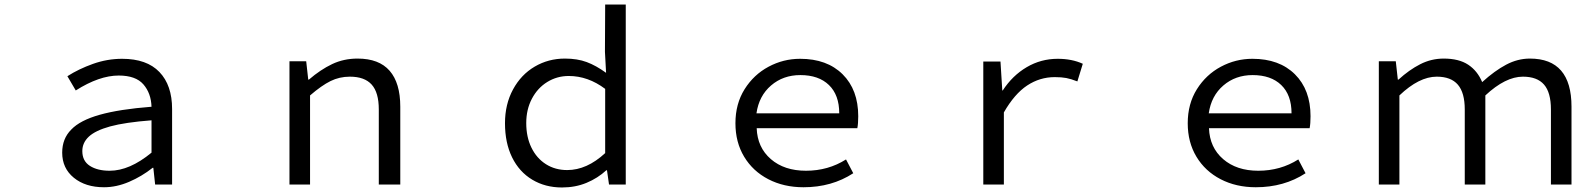

<svg xmlns="http://www.w3.org/2000/svg" viewBox="-20 -816 7040 849"><path d="M255 -141Q255 -203 295 -243Q334 -284 421 -308.5Q508 -333 650 -344Q648 -404 614 -443Q580 -482 505 -482Q419 -482 315 -416L278 -479Q328 -511 391 -533.5Q454 -556 520 -556Q629 -556 685 -497.5Q741 -439 741 -334V0H666L658 -74H655Q607 -36 551 -12Q495 12 440 12Q358 12 306.5 -30Q255 -72 255 -141ZM650 -141V-284Q533 -275 467 -257Q402 -239 373 -212Q344 -185 344 -148Q344 -104 377.5 -82.5Q411 -61 465 -61Q553 -61 650 -141Z M1260 -545H1334L1343 -464H1346Q1397 -508 1448.5 -532.5Q1500 -557 1561 -557Q1656 -557 1703 -503Q1750 -449 1750 -344V0H1655V-332Q1655 -407 1623.5 -442Q1592 -477 1527 -477Q1481 -477 1441.5 -457.5Q1402 -438 1351 -394V0H1260Z M2213 -271Q2213 -355 2248.5 -420.5Q2284 -486 2344.5 -521.5Q2405 -557 2478 -557Q2533 -557 2574.5 -541.5Q2616 -526 2660 -494L2655 -587L2656 -796H2747V0H2673L2664 -63H2661Q2623 -28 2573.5 -7.5Q2524 13 2465 13Q2391 13 2333.5 -21.5Q2276 -56 2244.5 -120Q2213 -184 2213 -271ZM2656 -139V-423Q2580 -480 2495 -480Q2443 -480 2400 -453.5Q2357 -427 2332 -379.5Q2307 -332 2307 -272Q2307 -210 2330 -163Q2353 -116 2394 -90Q2435 -64 2488 -64Q2575 -64 2656 -139Z M3232 -271Q3232 -357 3272.5 -421.5Q3313 -486 3378.5 -521Q3444 -556 3518 -556Q3637 -556 3706 -487.5Q3775 -419 3775 -302Q3775 -269 3771 -249H3326Q3329 -164 3388.5 -112.5Q3448 -61 3544 -61Q3642 -61 3721 -111L3753 -50Q3658 12 3533 12Q3446 12 3377.5 -23.5Q3309 -59 3270.5 -123Q3232 -187 3232 -271ZM3519 -484Q3443 -484 3389.5 -438Q3336 -392 3325 -315H3691Q3691 -396 3645.5 -440Q3600 -484 3519 -484Z M4328 -544H4404L4412 -416H4414Q4457 -482 4520 -519Q4583 -556 4657 -556Q4720 -556 4768 -534L4744 -456Q4716 -467 4695 -471Q4674 -475 4644 -475Q4578 -475 4522 -438Q4466 -401 4419 -319V0H4328Z M5232 -271Q5232 -357 5272.5 -421.5Q5313 -486 5378.5 -521Q5444 -556 5518 -556Q5637 -556 5706 -487.5Q5775 -419 5775 -302Q5775 -269 5771 -249H5326Q5329 -164 5388.5 -112.5Q5448 -61 5544 -61Q5642 -61 5721 -111L5753 -50Q5658 12 5533 12Q5446 12 5377.5 -23.5Q5309 -59 5270.5 -123Q5232 -187 5232 -271ZM5519 -484Q5443 -484 5389.5 -438Q5336 -392 5325 -315H5691Q5691 -396 5645.5 -440Q5600 -484 5519 -484Z M6077 -545H6152L6161 -464H6164Q6211 -507 6260 -532Q6309 -557 6364 -557Q6431 -557 6472 -530Q6513 -503 6534 -453Q6589 -503 6640 -530Q6691 -557 6745 -557Q6929 -557 6929 -344V0H6838V-332Q6838 -407 6807.5 -442Q6777 -477 6714 -477Q6637 -477 6548 -394V0H6457V-332Q6457 -406 6426.5 -441.5Q6396 -477 6333 -477Q6255 -477 6168 -394V0H6077Z"/></svg>

Font: Merged Yaku Han JP
Style: Regular
Weight: 400
Designer: Ryoko NISHIZUKA 西塚涼子 (kana, bopomofo & ideographs); Paul D. Hunt (Latin, Greek & Cyrillic); Sandoll Communications 산돌커뮤니
Foundry: Adobe
Version: Version 2.004